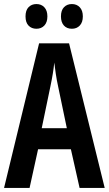

<svg xmlns="http://www.w3.org/2000/svg" viewBox="-20 -928 537 948"><path d="M373 0 330 -191H168L126 0H0L173 -714H321L497 0ZM267 -501Q260 -533 255.5 -563.5Q251 -594 248 -619Q243 -568 229 -502L186 -295H310ZM106 -847Q106 -877 121 -892.5Q136 -908 160 -908Q184 -908 199 -892Q214 -876 214 -847Q214 -818 199 -802Q184 -786 160 -786Q136 -786 121 -801.5Q106 -817 106 -847ZM281 -847Q281 -877 296 -892.5Q311 -908 335 -908Q359 -908 374 -892Q389 -876 389 -847Q389 -818 374 -802Q359 -786 335 -786Q310 -786 295.5 -802Q281 -818 281 -847Z"/></svg>

Font: Noto Sans Khmer UI ExtraCondensed SemiBold
Style: Regular
Weight: 600
Width: 2
Designer: Danh Hong and the Monotype Design Team
Foundry: Monotype Imaging Inc.
Version: Version 2.002; ttfautohint (v1.8.4.7-5d5b)